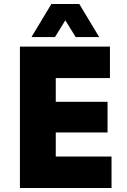

<svg xmlns="http://www.w3.org/2000/svg" viewBox="-20 -944 640 964"><path d="M80 0V-710H532V-552H260V-433H520V-279H260V-158H540V0ZM138 -758 238 -924H378L478 -758H360L308 -842L256 -758Z"/></svg>

Font: Geist Mono UltraBlack
Style: Regular
Weight: 900
Monospace: yes
Designer: Basement.studio, Andrés Briganti, Mateo Zaragoza
Foundry: Basement.studio, Vercel, Andrés Briganti, Guido Ferreyra, Mateo Zaragoza
Version: Version 1.400; ttfautohint (v1.8.4.7-5d5b)